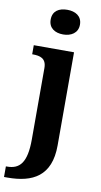

<svg xmlns="http://www.w3.org/2000/svg" viewBox="-128 -817 581 1104"><g transform="rotate(10 162.5 -265.0)"><path d="M172 -626C218 -626 258 -649 258 -698C258 -749 218 -770 172 -770C124 -770 87 -749 87 -698C87 -649 124 -626 172 -626ZM-20 240H0C147 240 252 187 252 8V-536H17V-483H20C63 -483 100 -474 100 -417V0C100 136 60 178 -13 178H-20Z"/></g></svg>

Font: Noto Nastaliq Urdu
Style: Bold
Weight: 700
Designer: Monotype Design Team (Patrick Giasson: type design, Kamal Mansour: OpenType code, Glenda Bellarosa). Updated by Simon Co
Foundry: Monotype Imaging Inc., Simon Cozens
Version: Version 3.009